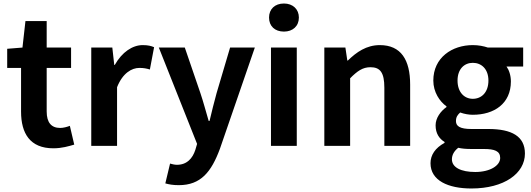

<svg xmlns="http://www.w3.org/2000/svg" viewBox="-20 -831 3027 1094"><path d="M284 14C333 14 372 2 403 -7L378 -114C363 -108 341 -102 323 -102C273 -102 246 -132 246 -196V-444H385V-560H246V-711H125L108 -560L21 -553V-444H100V-195C100 -71 151 14 284 14Z M500 0H647V-334C679 -415 731 -444 774 -444C798 -444 814 -441 834 -435L858 -562C842 -569 824 -574 793 -574C735 -574 675 -534 634 -461H631L620 -560H500Z M999 224C1124 224 1184 149 1233 17L1432 -560H1291L1214 -300C1200 -248 1186 -194 1174 -142H1169C1153 -196 1139 -250 1122 -300L1033 -560H885L1103 -11L1093 23C1077 72 1045 108 988 108C975 108 959 104 949 101L922 214C944 220 966 224 999 224Z M1524 0H1671V-560H1524ZM1598 -651C1648 -651 1683 -682 1683 -731C1683 -779 1648 -811 1598 -811C1546 -811 1513 -779 1513 -731C1513 -682 1546 -651 1598 -651Z M1828 0H1975V-385C2016 -426 2046 -448 2091 -448C2146 -448 2170 -418 2170 -331V0H2317V-349C2317 -490 2265 -574 2144 -574C2068 -574 2011 -534 1962 -486H1959L1948 -560H1828Z M2666 243C2853 243 2971 157 2971 44C2971 -54 2897 -96 2762 -96H2666C2601 -96 2578 -112 2578 -141C2578 -165 2588 -177 2602 -190C2627 -181 2653 -177 2674 -177C2795 -177 2891 -240 2891 -367C2891 -402 2880 -433 2866 -452H2961V-560H2760C2736 -568 2707 -574 2674 -574C2556 -574 2449 -503 2449 -372C2449 -306 2485 -253 2524 -225V-221C2490 -197 2462 -158 2462 -117C2462 -70 2483 -41 2513 -22V-17C2460 12 2433 52 2433 99C2433 198 2534 243 2666 243ZM2674 -268C2626 -268 2587 -305 2587 -372C2587 -437 2625 -473 2674 -473C2724 -473 2763 -437 2763 -372C2763 -305 2724 -268 2674 -268ZM2688 149C2607 149 2555 123 2555 77C2555 53 2566 31 2591 11C2612 16 2635 18 2668 18H2737C2797 18 2830 29 2830 69C2830 112 2773 149 2688 149Z"/></svg>

Font: Source Han Sans KR
Style: Bold
Weight: 700
Designer: Ryoko NISHIZUKA 西塚涼子 (kana, bopomofo & ideographs); Paul D. Hunt (Latin, Greek & Cyrillic); Sandoll Communications 산돌커뮤니
Foundry: Adobe
Version: Version 2.004;hotconv 1.0.118;makeotfexe 2.5.65603